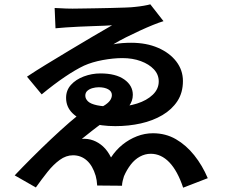

<svg xmlns="http://www.w3.org/2000/svg" viewBox="-20 -810 1040 889"><path d="M233 -773Q242 -773 256 -772Q270 -771 286.5 -770.5Q303 -770 316 -770Q325 -770 352.5 -770.5Q380 -771 416.5 -771.5Q453 -772 491 -773Q529 -774 559.5 -775Q590 -776 605 -778Q626 -780 646 -783.5Q666 -787 676 -790L737 -712Q717 -706 688.5 -694.5Q660 -683 627.5 -668Q595 -653 563 -637Q531 -621 505 -605Q526 -609 547 -610.5Q568 -612 587 -612Q658 -612 712 -588.5Q766 -565 796.5 -525Q827 -485 827 -435Q827 -381 801.5 -342Q776 -303 732 -277Q688 -251 632 -238.5Q576 -226 514 -226Q448 -226 396.5 -241.5Q345 -257 315.5 -286Q286 -315 286 -357Q286 -392 308.5 -417Q331 -442 368 -456Q405 -470 445 -470Q516 -470 555.5 -442Q595 -414 595 -371Q595 -342 576.5 -317.5Q558 -293 527 -275Q524 -274 513 -272.5Q502 -271 498 -270Q480 -259 455.5 -241.5Q431 -224 405.5 -204Q380 -184 359 -167Q387 -169 411.5 -160Q436 -151 457 -132Q478 -113 494 -81Q517 -116 547.5 -140.5Q578 -165 614 -179Q650 -193 688 -193Q747 -193 794.5 -165.5Q842 -138 879.5 -91Q917 -44 942 15L828 59Q802 -19 764 -58.5Q726 -98 678 -98Q652 -98 628 -85Q604 -72 585.5 -48Q567 -24 554 6Q551 15 548 27.5Q545 40 545 50L430 49Q429 35 427.5 25Q426 15 423 4Q409 -43 382 -67Q355 -91 318 -91Q286 -91 256.5 -69.5Q227 -48 200 -14Q173 20 146 58L48 2Q83 -35 126 -78Q169 -121 214.5 -164Q260 -207 302 -243.5Q344 -280 377 -303Q381 -304 391.5 -304Q402 -304 413 -304.5Q424 -305 428 -305Q454 -315 469.5 -326Q485 -337 491.5 -348Q498 -359 498 -370Q498 -387 481 -396.5Q464 -406 437 -406Q423 -406 408.5 -402Q394 -398 384.5 -389.5Q375 -381 375 -367Q375 -353 387 -341Q399 -329 429.5 -322.5Q460 -316 514 -316Q569 -316 614.5 -330.5Q660 -345 687.5 -371.5Q715 -398 715 -433Q715 -465 692.5 -489Q670 -513 632 -527Q594 -541 547 -541Q505 -541 456 -532Q407 -523 369 -506Q329 -487 279.5 -453.5Q230 -420 173 -373L105 -455Q142 -480 193 -511Q244 -542 299.5 -575.5Q355 -609 407 -639.5Q459 -670 499 -693Q488 -692 464 -691Q440 -690 409 -689Q378 -688 346 -686.5Q314 -685 285 -683Q256 -681 237 -679Z"/></svg>

Font: Noto Sans TC SemiBold
Style: Regular
Weight: 600
Designer: Ryoko NISHIZUKA  (kana, bopomofo & ideographs); Paul D. Hunt (Latin, Greek & Cyrillic); Sandoll Communications , Soo-you
Foundry: Adobe
Version: Version 2.004-H2;hotconv 1.0.118;makeotfexe 2.5.65603